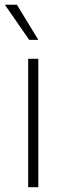

<svg xmlns="http://www.w3.org/2000/svg" viewBox="-53 -781 244 801"><path d="M64.5 0V-535.6H106.9V0ZM68.8 -614.7 -32.7 -761.2H17.6L106.9 -614.7Z"/></svg>

Font: Inter Display Extra Light
Style: Regular
Weight: 200
Designer: Rasmus Andersson
Foundry: rsms
Version: Version 4.000;git-4fc901f